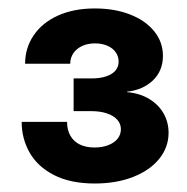

<svg xmlns="http://www.w3.org/2000/svg" viewBox="-20 -853 448 459"><path d="M31.8 -561.6H140.3Q140.3 -542.4 148.2 -528.6Q156.1 -514.8 170.7 -507.6Q185.4 -500.4 206 -500.4Q224.3 -500.4 238.6 -505.9Q252.9 -511.3 261 -521.2Q269 -531.1 269 -544Q269 -557.1 260.3 -566.8Q251.6 -576.6 235.6 -581.9Q219.7 -587.3 198.6 -587.3H156V-665.5H198.6Q218.8 -665.5 233.4 -670.3Q248.1 -675.1 255.9 -684.2Q263.6 -693.4 263.6 -705.6Q263.6 -718.4 256.4 -728.3Q249.3 -738.3 236.4 -743.8Q223.4 -749.3 207.2 -749.3Q190 -749.3 176.7 -743.2Q163.3 -737.1 155.6 -726.1Q147.9 -715 147.9 -700.6H40Q40 -738.2 60.4 -768.4Q80.7 -798.5 118.4 -815.7Q156.1 -832.8 206.9 -832.8Q253.9 -832.8 290.9 -818.4Q327.9 -803.9 348.7 -778.2Q369.5 -752.4 369.5 -719.5Q369.5 -683.7 345.6 -660.8Q321.7 -638 283.6 -633.8V-632.8Q314.8 -630 337.3 -616.1Q359.8 -602.2 371.4 -581.2Q383 -560.3 383 -535.6Q383 -501.1 360.7 -473.4Q338.4 -445.7 298.2 -430Q258.1 -414.3 206.6 -414.3Q148.4 -414.3 109.1 -434.5Q69.8 -454.7 50.8 -488.2Q31.8 -521.8 31.8 -561.6Z"/></svg>

Font: Intratopia Thin
Style: Regular
Weight: 100
Designer: Rasmus Andersson
Foundry: rsms
Version: Version 3.000;Glyphs 3.2.3 (3260)